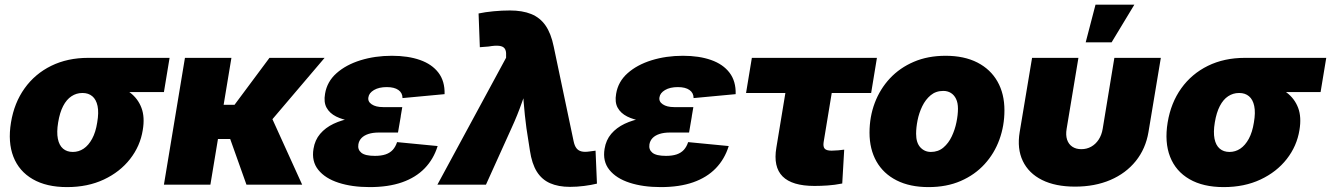

<svg xmlns="http://www.w3.org/2000/svg" viewBox="-20 -780 5622 811"><path d="M263.2 10.3Q176.3 10.3 118.4 -23.2Q60.5 -56.6 36.6 -117.9Q12.7 -179.2 26.4 -262.7Q40 -345.7 84 -407Q127.9 -468.3 196.5 -502Q265.1 -535.6 352.5 -535.6H696.3L672.4 -391.1H433.6L327.6 -387.2Q302.7 -387.2 282 -373.5Q261.2 -359.9 246.8 -332.3Q232.4 -304.7 225.6 -262.7Q218.8 -221.7 224.4 -193.8Q230 -166 246.3 -152.1Q262.7 -138.2 287.6 -138.2Q312.5 -138.2 333.3 -152.1Q354 -166 369.1 -193.8Q384.3 -221.7 390.6 -262.7Q397.9 -304.7 392.1 -332.3Q386.2 -359.9 369.9 -373.5Q353.5 -387.2 329.1 -387.2L337.4 -438.5Q397 -438.5 446.3 -426.5Q495.6 -414.6 529.3 -388.9Q563 -363.3 577.6 -324.2Q592.3 -285.2 583 -230.5Q572.3 -163.1 529.5 -108.4Q486.8 -53.7 418.7 -21.7Q350.6 10.3 263.2 10.3Z M957.5 -535.6 868.7 0H672.4L761.2 -535.6ZM1351.1 -535.6 1059.6 -192.9H866.2L883.8 -337.4H970.7L1118.2 -535.6ZM1021 0 949.2 -201.7 1128.4 -281.7 1256.3 0Z M1541.5 10.3Q1466.8 10.3 1410.2 -8.1Q1353.5 -26.4 1324.5 -62.5Q1295.4 -98.6 1304.2 -151.4Q1310.1 -188.5 1332.3 -214.6Q1354.5 -240.7 1388.9 -257.1Q1423.3 -273.4 1466.8 -281Q1510.3 -288.6 1559.1 -288.6H1672.9L1661.1 -220.2H1580.6Q1554.7 -220.2 1536.1 -214.1Q1517.6 -208 1506.8 -196.8Q1496.1 -185.5 1493.7 -169.9Q1490.2 -147.9 1506.3 -134.8Q1522.5 -121.6 1563.5 -121.6Q1590.3 -121.6 1608.9 -127.9Q1627.4 -134.3 1639.2 -147.2Q1650.9 -160.2 1657.2 -179.7L1828.6 -163.1Q1811.5 -107.9 1773.9 -69.1Q1736.3 -30.3 1678.5 -10Q1620.6 10.3 1541.5 10.3ZM1557.1 -261.7Q1508.3 -261.7 1468 -267.8Q1427.7 -273.9 1399.9 -287.8Q1372.1 -301.8 1359.4 -325.2Q1346.7 -348.6 1353 -383.8Q1361.3 -435.1 1401.4 -470.7Q1441.4 -506.3 1502.7 -525.4Q1564 -544.4 1635.3 -544.4Q1703.6 -544.4 1754.2 -526.6Q1804.7 -508.8 1832 -472.9Q1859.4 -437 1857.9 -382.3L1680.2 -365.7Q1680.2 -387.7 1662.8 -399.9Q1645.5 -412.1 1613.8 -412.1Q1580.6 -412.1 1559.6 -399.7Q1538.6 -387.2 1536.1 -369.1Q1532.7 -351.1 1550 -339.4Q1567.4 -327.6 1598.1 -327.6H1679.2L1668 -261.7Z M1827.6 0 2117.7 -536.1V-547.4Q2118.7 -565.4 2111.8 -575Q2105 -584.5 2088.4 -586.4Q2071.8 -588.4 2043.9 -583.5L2006.8 -580.6L2001.5 -723.1Q2028.8 -729 2064.5 -732.4Q2100.1 -735.8 2133.8 -735.8Q2186.5 -735.8 2223.9 -720.7Q2261.2 -705.6 2284.4 -672.1Q2307.6 -638.7 2318.8 -583.5L2402.8 -184.1Q2406.7 -164.6 2414.8 -154.1Q2422.9 -143.6 2436.3 -140.4Q2449.7 -137.2 2469.2 -140.1L2495.6 -143.6L2501.5 -4.4Q2478 1.5 2447.5 5.4Q2417 9.3 2387.7 9.3Q2338.4 9.3 2303.5 -6.1Q2268.6 -21.5 2247.6 -54.9Q2226.6 -88.4 2218.3 -144L2203.6 -238.8Q2196.3 -293.5 2191.9 -349.1Q2187.5 -404.8 2185.5 -468.3H2228Q2204.6 -404.8 2185.3 -349.4Q2166 -293.9 2140.6 -238.8L2032.7 0Z M2771 10.3Q2696.3 10.3 2639.6 -8.1Q2583 -26.4 2554 -62.5Q2524.9 -98.6 2533.7 -151.4Q2539.6 -188.5 2561.8 -214.6Q2584 -240.7 2618.4 -257.1Q2652.8 -273.4 2696.3 -281Q2739.7 -288.6 2788.6 -288.6H2902.3L2890.6 -220.2H2810.1Q2784.2 -220.2 2765.6 -214.1Q2747.1 -208 2736.3 -196.8Q2725.6 -185.5 2723.1 -169.9Q2719.7 -147.9 2735.8 -134.8Q2752 -121.6 2793 -121.6Q2819.8 -121.6 2838.4 -127.9Q2856.9 -134.3 2868.7 -147.2Q2880.4 -160.2 2886.7 -179.7L3058.1 -163.1Q3041 -107.9 3003.4 -69.1Q2965.8 -30.3 2908 -10Q2850.1 10.3 2771 10.3ZM2786.6 -261.7Q2737.8 -261.7 2697.5 -267.8Q2657.2 -273.9 2629.4 -287.8Q2601.6 -301.8 2588.9 -325.2Q2576.2 -348.6 2582.5 -383.8Q2590.8 -435.1 2630.9 -470.7Q2670.9 -506.3 2732.2 -525.4Q2793.5 -544.4 2864.7 -544.4Q2933.1 -544.4 2983.6 -526.6Q3034.2 -508.8 3061.5 -472.9Q3088.9 -437 3087.4 -382.3L2909.7 -365.7Q2909.7 -387.7 2892.3 -399.9Q2875 -412.1 2843.3 -412.1Q2810.1 -412.1 2789.1 -399.7Q2768.1 -387.2 2765.6 -369.1Q2762.2 -351.1 2779.5 -339.4Q2796.9 -327.6 2827.6 -327.6H2908.7L2897.5 -261.7Z M3420.4 5.4Q3325.7 5.4 3285.6 -34.9Q3245.6 -75.2 3259.3 -156.2L3297.4 -387.2H3131.3L3155.8 -535.6H3684.1L3659.7 -387.2H3493.2L3459 -179.7Q3456.1 -160.6 3463.4 -152.1Q3470.7 -143.6 3492.7 -143.6Q3503.9 -143.6 3520.5 -145Q3537.1 -146.5 3545.9 -147.9L3537.6 -4.9Q3505.4 1.5 3476.3 3.4Q3447.3 5.4 3420.4 5.4Z M3902.3 10.3Q3823.2 10.3 3767.3 -18.1Q3711.4 -46.4 3682.1 -98.1Q3652.8 -149.9 3652.8 -219.7Q3652.8 -286.6 3675 -345.5Q3697.3 -404.3 3739 -449Q3780.8 -493.7 3840.1 -519Q3899.4 -544.4 3974.1 -544.4Q4052.7 -544.4 4108.4 -515.9Q4164.1 -487.3 4193.4 -435.5Q4222.7 -383.8 4222.7 -314Q4222.7 -249 4201.4 -190.4Q4180.2 -131.8 4138.9 -86.7Q4097.7 -41.5 4038.1 -15.6Q3978.5 10.3 3902.3 10.3ZM3912.1 -138.2Q3942.9 -138.2 3964.8 -156.7Q3986.8 -175.3 4000.2 -203.9Q4013.7 -232.4 4020 -263.7Q4026.4 -294.9 4026.4 -320.8Q4026.4 -345.7 4018.3 -362.3Q4010.3 -378.9 3996.3 -387.5Q3982.4 -396 3964.4 -396Q3933.1 -396 3911.1 -377.7Q3889.2 -359.4 3875.5 -331.1Q3861.8 -302.7 3855.7 -271.7Q3849.6 -240.7 3849.6 -214.8Q3849.6 -177.2 3867.4 -157.7Q3885.3 -138.2 3912.1 -138.2Z M4521 8.3Q4438 8.3 4381.6 -19.8Q4325.2 -47.9 4300.3 -99.9Q4275.4 -151.9 4287.1 -222.2L4339.4 -535.6H4535.2L4485.4 -235.8Q4481 -209.5 4487.3 -190.2Q4493.7 -170.9 4509.3 -160.4Q4524.9 -149.9 4547.4 -149.9Q4570.3 -149.9 4589.1 -160.4Q4607.9 -170.9 4620.6 -190.2Q4633.3 -209.5 4637.7 -235.8L4687 -535.6H4883.3L4831.1 -222.2Q4819.3 -151.9 4777.6 -99.9Q4735.8 -47.9 4670.2 -19.8Q4604.5 8.3 4521 8.3ZM4565.9 -601.1 4607.4 -760.3H4771.5L4675.3 -601.1Z M5148.9 10.3Q5062 10.3 5004.2 -23.2Q4946.3 -56.6 4922.4 -117.9Q4898.4 -179.2 4912.1 -262.7Q4925.8 -345.7 4969.7 -407Q5013.7 -468.3 5082.3 -502Q5150.9 -535.6 5238.3 -535.6H5582L5558.1 -391.1H5319.3L5213.4 -387.2Q5188.5 -387.2 5167.7 -373.5Q5147 -359.9 5132.6 -332.3Q5118.2 -304.7 5111.3 -262.7Q5104.5 -221.7 5110.1 -193.8Q5115.7 -166 5132.1 -152.1Q5148.4 -138.2 5173.3 -138.2Q5198.2 -138.2 5219 -152.1Q5239.7 -166 5254.9 -193.8Q5270 -221.7 5276.4 -262.7Q5283.7 -304.7 5277.8 -332.3Q5272 -359.9 5255.6 -373.5Q5239.3 -387.2 5214.8 -387.2L5223.1 -438.5Q5282.7 -438.5 5332 -426.5Q5381.3 -414.6 5415 -388.9Q5448.7 -363.3 5463.4 -324.2Q5478 -285.2 5468.8 -230.5Q5458 -163.1 5415.3 -108.4Q5372.6 -53.7 5304.4 -21.7Q5236.3 10.3 5148.9 10.3Z"/></svg>

Font: Inter 20pt Black
Style: Italic
Weight: 900
Italic angle: -9.3988°
Version: Version 4.001;git-66647c0bb